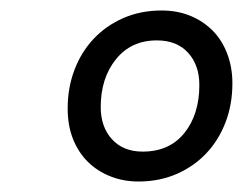

<svg xmlns="http://www.w3.org/2000/svg" viewBox="-20 -730 463 366"><path d="M244 -384Q215 -384 190 -394Q165 -404 147 -422Q129 -440 119 -465.5Q109 -491 109 -523Q109 -563 122 -597Q135 -631 158.5 -656Q182 -681 215 -695.5Q248 -710 288 -710Q318 -710 342.5 -700Q367 -690 385 -672Q403 -654 413 -628Q423 -602 423 -571Q423 -531 410 -497Q397 -463 373.5 -438Q350 -413 317 -398.5Q284 -384 244 -384ZM252 -441Q303 -441 331.5 -476.5Q360 -512 360 -568Q360 -606 338.5 -629.5Q317 -653 279 -653Q230 -653 201 -617Q172 -581 172 -526Q172 -488 193.5 -464.5Q215 -441 252 -441Z"/></svg>

Font: IBM Plex Sans Condensed
Style: Italic
Weight: 400
Width: 3
Italic angle: -11°
Designer: Mike Abbink, Paul van der Laan, Pieter van Rosmalen
Foundry: Bold Monday
Version: Version 1.3